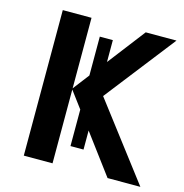

<svg xmlns="http://www.w3.org/2000/svg" viewBox="-106 -812 874 910"><g transform="rotate(15 331.5 -357.0)"><path d="M357 -101H293V-638H357ZM663 0H502L232 -362V0H91V-714H232V-368L498 -714H649L381 -370Z"/></g></svg>

Font: Noto Sans UI
Style: Bold
Weight: 700
Designer: Monotype Design Team
Foundry: Monotype Imaging Inc.
Version: Version 1.901